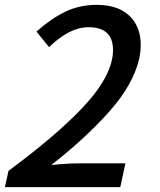

<svg xmlns="http://www.w3.org/2000/svg" viewBox="-69 -770 659 790"><path d="M426 0H-49L-34 -67Q159 -210 266 -322Q396 -458 396 -564Q396 -658 295 -658Q217 -658 133 -576L81 -640Q139 -692 198 -721Q257 -750 329 -750Q430 -750 477 -690Q510 -648 510 -586Q510 -559 504 -529Q479 -422 382 -312.5Q285 -203 142 -91Q209 -98 263 -98H447Z"/></svg>

Font: l_WÎeÑOS 500W
Style: Regular
Weight: 500
Designer: R?O
Version: Version 2.00 June 21, 2023